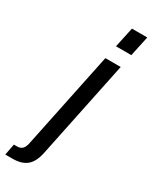

<svg xmlns="http://www.w3.org/2000/svg" viewBox="-339 -780 793 998"><g transform="rotate(30 57.5 -281.0)"><path d="M107 -608 133 -729H225L199 -608ZM-110 167 -97 100H-79Q-56 100 -45 87Q-34 74 -30 51L90 -527H182L60 61Q48 117 18 142Q-12 167 -67 167Z"/></g></svg>

Font: Mona Sans Condensed Medium
Style: Italic
Weight: 500
Width: 3
Italic angle: -11.7°
Designer: Deni Anggara
Foundry: GitHub
Version: Version 1.001; ttfautohint (v1.8.4.7-5d5b);gftools[0.9.31]